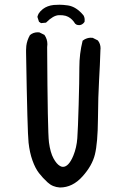

<svg xmlns="http://www.w3.org/2000/svg" viewBox="-20 -810 540 827"><path d="M92.3 -584Q92.3 -587.9 92.3 -594.7Q92.3 -601.6 93.3 -612.3Q96.2 -636.2 108.9 -658.7Q123 -670.9 142.6 -670.9Q145.5 -670.9 149.9 -670.4L171.4 -659.7Q184.1 -641.6 184.1 -619.6Q184.1 -613.3 183.1 -606.9Q185.1 -241.7 190.9 -196.8Q196.8 -152.8 210.4 -127.9Q223.6 -103.5 238.3 -95.2Q244.6 -91.3 251 -91.3Q275.9 -91.3 295.9 -139.6Q310.1 -174.3 313 -214.8Q315.9 -255.4 318.8 -358.2Q321.8 -460.9 321.8 -519.8Q321.8 -578.6 335.9 -634.8Q346.2 -642.6 355 -645Q363.8 -647.5 369.4 -647.5Q375 -647.5 379.4 -647L400.9 -636.2L401.9 -635.3Q413.1 -621.1 413.1 -601.6Q413.1 -598.6 412.6 -595.2Q410.6 -528.8 406.7 -463.6Q402.8 -398.4 401.9 -296.4Q400.9 -193.8 388.9 -145Q377 -96.2 335 -49.8Q292.5 -2.4 238.3 -2.4Q238.3 -2.4 237.8 -2.4Q206.5 -4.4 185.1 -24.4Q164.1 -43.5 147.9 -64.5Q131.8 -85.4 119.9 -118.7Q107.9 -151.9 103 -195.8Q98.1 -238.8 92.3 -584ZM303.7 -708Q297.4 -718.3 290.3 -725.3Q283.2 -732.4 273.7 -737.5Q264.2 -742.7 250.5 -744.1Q244.1 -744.6 240 -744.6Q235.8 -744.6 233.4 -744.6Q209.5 -743.7 179.7 -713.9L178.2 -712.4L156.7 -710.4L147.9 -716.3L141.1 -737.3Q143.1 -745.1 146.5 -751.5Q152.8 -761.7 164.6 -771Q183.6 -785.6 211.4 -788.6Q221.7 -789.6 236.6 -789.6Q251.5 -789.6 272.9 -786.6Q308.6 -781.2 339.4 -744.1Q344.7 -735.4 344.7 -724.6Q344.7 -720.7 344.2 -715.8Q341.3 -711.9 339.4 -710Q331.1 -701.7 320.3 -701.7Q316.4 -701.7 311 -703.1Z"/></svg>

Font: Bakudai
Style: Medium
Weight: 500
Version: Version 1.48